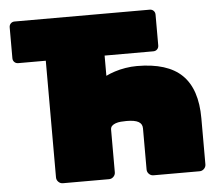

<svg xmlns="http://www.w3.org/2000/svg" viewBox="-51 -757 931 813"><g transform="rotate(-5 415.0 -350.0)"><path d="M184 0Q173 0 165 -8Q157 -16 157 -27V-523H40Q30 -523 23.5 -529.5Q17 -536 17 -546V-677Q17 -687 23.5 -693.5Q30 -700 40 -700H614Q624 -700 630.5 -693.5Q637 -687 637 -677V-546Q637 -536 630.5 -529.5Q624 -523 614 -523H407V-437Q423 -445 444.5 -452Q466 -459 490.5 -463Q515 -467 539 -467Q669 -467 730.5 -407Q792 -347 792 -223V-27Q792 -16 784 -8Q776 0 765 0H569Q558 0 550 -8Q542 -16 542 -27V-202Q542 -221 526 -230Q510 -239 475 -239Q463 -239 451 -238Q439 -237 429 -233.5Q419 -230 413 -224Q407 -218 407 -208V-27Q407 -16 399 -8Q391 0 380 0Z"/></g></svg>

Font: Rubik Light Black
Style: Regular
Weight: 900
Version: Version 2.104